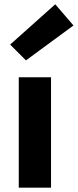

<svg xmlns="http://www.w3.org/2000/svg" viewBox="-20 -869 360 889"><path d="M66.9 0V-511.2H216.3V0ZM100.1 -589.4 26.9 -662.6 235.8 -849.1 320.3 -751Z"/></svg>

Font: Akatab Black
Style: Regular
Weight: 900
Designer: SIL Global
Foundry: SIL Global
Version: Version 4.000